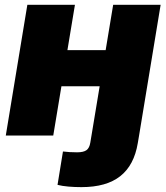

<svg xmlns="http://www.w3.org/2000/svg" viewBox="-20 -559 686 792"><path d="M315.9 212.9Q288.1 212.9 262.5 210.7Q236.8 208.5 217.3 203.6L239.7 65.9Q252.9 67.4 267.3 68.4Q281.7 69.3 297.9 69.3Q324.7 69.3 336.9 60.3Q349.1 51.3 352.5 29.3L357.4 0H553.7L548.3 31.7Q533.2 122.6 476.1 167.7Q418.9 212.9 315.9 212.9ZM473.6 -352.1 449.2 -203.1H175.8L200.2 -352.1ZM289.1 -539.1 199.7 0H3.9L92.8 -539.1ZM642.6 -539.1 553.7 0H357.4L446.8 -539.1Z"/></svg>

Font: Inter 18pt Black
Style: Italic
Weight: 900
Italic angle: -9.3988°
Designer: Rasmus Andersson
Foundry: rsms
Version: Version 4.001;git-66647c0bb